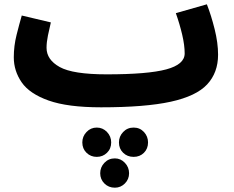

<svg xmlns="http://www.w3.org/2000/svg" viewBox="-20 -477 1084 891"><path d="M449 21Q654 21 772.5 -5Q891 -31 941.5 -85.5Q992 -140 992 -223Q992 -278 976 -342Q960 -406 940 -457L796 -416Q814 -365 825.5 -316Q837 -267 837 -229Q837 -178 751.5 -155Q666 -132 475 -132ZM449 21 495 -11 475 -132Q318 -132 257 -166Q196 -200 196 -255Q196 -281 202.5 -312.5Q209 -344 216 -373L81 -405Q70 -367 57 -315.5Q44 -264 44 -211Q44 -148 80.5 -95Q117 -42 205.5 -10.5Q294 21 449 21ZM429 251Q457 251 476.5 232Q496 213 496 184Q496 156 476.5 135.5Q457 115 429 115Q401 115 381.5 135.5Q362 156 362 184Q362 213 381.5 232Q401 251 429 251ZM600 251Q629 251 648 232Q667 213 667 184Q667 156 648 135.5Q629 115 600 115Q571 115 551.5 135.5Q532 156 532 184Q532 213 551.5 232Q571 251 600 251ZM513 394Q540 394 559.5 374.5Q579 355 579 327Q579 299 559.5 278.5Q540 258 513 258Q484 258 464.5 278.5Q445 299 445 327Q445 355 464.5 374.5Q484 394 513 394Z"/></svg>

Font: Noto Sans Arabic Extra
Style: Regular
Weight: 800
Designer: Nadine Chahine - Monotype Design Team
Foundry: Monotype Imaging Inc.
Version: Version 1.902